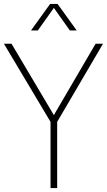

<svg xmlns="http://www.w3.org/2000/svg" viewBox="-31 -964 548 984"><path d="M228 0V-339.5L-11 -740H28L245 -374L459 -740H497L262 -339.5V0ZM128 -808 226 -944H264L362 -808H327L245 -923.5L163 -808Z"/></svg>

Font: Encode Sans Cnd Th
Style: Regular
Weight: 100
Width: 3
Designer: Multiple Designers
Foundry: Impallari Type
Version: Version 3.002; ttfautohint (v1.8.3) -l 8 -r 50 -G 200 -x 14 